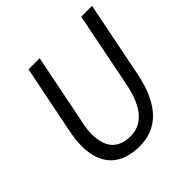

<svg xmlns="http://www.w3.org/2000/svg" viewBox="-174 -804 964 964"><g transform="rotate(-45 308.0 -322.0)"><path d="M163 -656 89 -288C83 -255 79 -223 79 -196C79 -59 153 12 286 12C404 12 495 -62 533 -251L614 -656H537L457 -254C429 -111 365 -56 290 -56C199 -56 157 -108 157 -202C157 -226 160 -251 167 -281L242 -656Z"/></g></svg>

Font: Cambridge Sans Italic
Style: Regular
Weight: 400
Italic angle: -11°
Version: Version 2.000;PS 002.000;hotconv 1.0.88;makeotf.lib2.5.64775